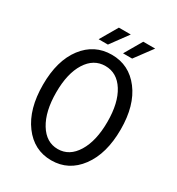

<svg xmlns="http://www.w3.org/2000/svg" viewBox="-196 -944 992 1078"><g transform="rotate(30 300.0 -405.5)"><path d="M190.9 -710 256.8 -823.2H334L251 -710ZM349.1 -710 415 -823.2H492.2L408.2 -710ZM47.9 -333Q47.9 -489.3 117.4 -580.6Q187 -671.9 299.8 -671.9Q412.1 -671.9 481.9 -580.3Q551.8 -488.8 551.8 -333Q551.8 -175.8 481.9 -81.8Q412.1 12.2 299.8 12.2Q187.5 12.2 117.7 -81.8Q47.9 -175.8 47.9 -333ZM465.8 -333Q465.8 -455.6 420.7 -527.3Q375.5 -599.1 299.8 -599.1Q224.1 -599.1 179 -527.3Q133.8 -455.6 133.8 -333Q133.8 -209.5 179.2 -135.3Q224.6 -61 299.8 -61Q375 -61 420.4 -135.3Q465.8 -209.5 465.8 -333Z"/></g></svg>

Font: Office Code Pro D
Style: Regular
Weight: 400
Designer: Nathan Rutzky & Paul D. Hunt
Foundry: Adobe Systems Incorporated
Version: Version 1.004;PS 001.004;hotconv 1.0.70;makeotf.lib2.5.58329